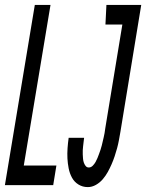

<svg xmlns="http://www.w3.org/2000/svg" viewBox="-42 -755 596 783"><path d="M316 8Q295 8 278 -2.5Q261 -13 251.5 -30.5Q242 -48 238 -68.5Q234 -89 233 -109Q232 -129 233.5 -150.5Q235 -172 238 -193H301Q300 -185 299 -176.5Q298 -168 297 -159.5Q296 -151 295.5 -142.5Q295 -134 295.5 -125.5Q296 -117 296.5 -109Q297 -101 299.5 -93Q302 -85 307 -78.5Q312 -72 320 -72Q329 -72 336 -79Q343 -86 347.5 -94Q352 -102 355.5 -110.5Q359 -119 362 -127.5Q365 -136 368 -144.5Q371 -153 373 -161.5Q375 -170 377 -178.5Q379 -187 381 -195.5Q383 -204 384.5 -212.5Q386 -221 387 -230L457 -655H388L392 -735H534L449 -217Q446 -200 443 -183.5Q440 -167 435.5 -150.5Q431 -134 425.5 -117.5Q420 -101 413 -85Q406 -69 397.5 -53.5Q389 -38 377 -24Q365 -10 349 -1Q333 8 316 8ZM-22 0 100 -735H164L55 -80H188L175 0Z"/></svg>

Font: Iosevka SS04 Medium
Style: Italic
Weight: 500
Italic angle: -9°
Monospace: yes
Designer: Belleve Invis
Foundry: Belleve Invis
Version: Version 19.0.0; ttfautohint (v1.8.4)